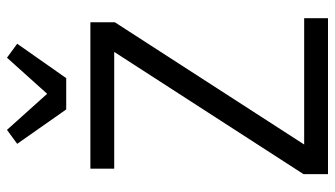

<svg xmlns="http://www.w3.org/2000/svg" viewBox="-230 -754 983 564"><g transform="rotate(-90 262.0 -471.5)"><path d="M491 0H33V-72L392 -628H49V-698H479V-626L120 -70H491ZM223 -769 122 -913 163 -943 269 -825 375 -943 416 -913 315 -769Z"/></g></svg>

Font: IBM Plex Sans Cond
Style: Regular
Weight: 400
Width: 3
Designer: Mike Abbink, Paul van der Laan, Pieter van Rosmalen
Foundry: Bold Monday
Version: Version 1.3